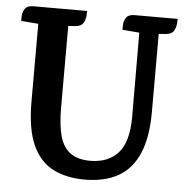

<svg xmlns="http://www.w3.org/2000/svg" viewBox="-51 -734 771 799"><g transform="rotate(5 334.5 -335.0)"><path d="M479 -685H659Q659 -680 658 -664.5Q657 -649 648.5 -634.5Q640 -620 615 -618L586 -616V-290Q586 -184 557 -116.5Q528 -49 471.5 -17Q415 15 330 15Q257 15 201 -12.5Q145 -40 114 -106.5Q83 -173 83 -291V-614L11 -620Q11 -625 11.5 -641Q12 -657 21.5 -671Q31 -685 56 -685H281Q281 -680 280 -664.5Q279 -649 270.5 -634.5Q262 -620 237 -618L208 -616V-275Q208 -204 220.5 -157.5Q233 -111 264 -88Q295 -65 348 -65Q422 -65 464 -111Q506 -157 506 -263L505 -614L434 -620Q434 -625 434.5 -641Q435 -657 444.5 -671Q454 -685 479 -685Z"/></g></svg>

Font: Karma Variable Light
Style: Regular
Weight: 300
Designer: Joana Correia
Foundry: Indian Type Foundry
Version: Version 3.000